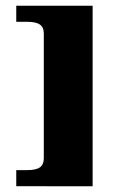

<svg xmlns="http://www.w3.org/2000/svg" viewBox="-20 -554 397 672"><path d="M133.3 -436.2Q133.3 -458.5 119.7 -468.1Q106 -477.7 74.9 -477.7H36.9V-534H304.2V98L36.9 97.7V41.4H74.9Q106 41.4 119.7 31.7Q133.3 22.1 133.3 -0.2Z"/></svg>

Font: Genos Thin
Style: Regular
Weight: 100
Designer: Robert E. Leuschke
Foundry: Robert E. Leuschke
Version: Version 1.010